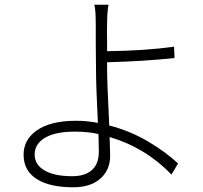

<svg xmlns="http://www.w3.org/2000/svg" viewBox="-20 -776 861 814"><path d="M291 18Q193 18 139 -15Q80 -50 80 -120Q80 -182 133 -221Q192 -264 302 -264Q350 -264 395 -255Q387 -413 387 -485Q387 -515 386 -591Q386 -652 386 -671Q386 -734 380 -756H440Q434 -724 434 -671Q433 -654 434 -604Q434 -574 434 -559Q596 -561 718 -578L720 -530Q588 -516 434 -512V-485Q434 -429 442 -271Q443 -253 443 -244Q530 -222 608 -176Q681 -133 735 -83L707 -36Q597 -150 445 -195Q445 -193 445 -188Q447 -135 447 -116Q447 -58 409 -22Q367 18 291 18ZM286 -29Q341 -29 370 -55.5Q399 -82 399 -132Q399 -148 398 -192Q397 -202 397 -208Q351 -218 298 -218Q215 -218 171 -192Q127 -166 127 -121Q127 -78 168 -54Q209 -29 286 -29Z"/></svg>

Font: GenSekiGothic TW L
Style: Regular
Weight: 300
Version: Version 1.501;PS 1;hotconv 16.6.51;makeotf.lib2.5.65220